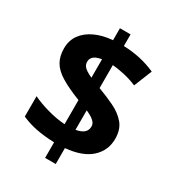

<svg xmlns="http://www.w3.org/2000/svg" viewBox="-193 -875 959 1048"><g transform="rotate(30 286.0 -350.5)"><path d="M253 -40.1Q188.2 -42.1 137.1 -52.6Q86.1 -63.1 44.3 -82V-210.3Q85.2 -190.3 143.1 -173.9Q201 -157.5 253 -154.5V-306.4Q176.2 -336.2 129.8 -364.6Q83.3 -393 63.3 -428Q43.3 -463 43.3 -511.9Q43.3 -561.9 69.8 -598.4Q96.2 -634.9 143.6 -656.8Q191.1 -678.8 253 -683.8V-759H320V-685.8Q375.9 -683.8 425.3 -672.8Q474.7 -661.8 521.5 -640.9L475.8 -527.6Q436 -544.5 395.5 -553.5Q355 -562.5 320 -565.5V-420.6Q374.1 -400.6 423.1 -377.1Q472 -353.7 502.4 -317.7Q532.7 -281.8 532.7 -223Q532.7 -150 479.7 -101.1Q426.8 -52.2 320 -42.2V58H253ZM320 -157.6Q354.4 -163.6 370.5 -178.2Q386.7 -192.8 386.7 -216Q386.7 -230.1 379.2 -240.7Q371.6 -251.3 357 -260.9Q342.3 -270.4 320 -280.4ZM253 -563.5Q232.7 -560.5 218.6 -554Q204.4 -547.4 196.9 -536.8Q189.3 -526.2 189.3 -512Q189.3 -497.9 195.9 -487.2Q202.4 -476.6 216.6 -467Q230.7 -457.5 253 -447.5Z"/></g></svg>

Font: Noto Sans Hebrew
Style: Regular
Weight: 400
Designer: Monotype Design Team
Foundry: Monotype Imaging Inc.
Version: Version 2.003;January 10, 2023;FontCreator 14.0.0.2877 64-bi